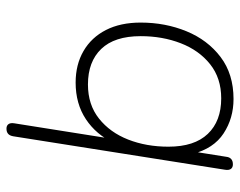

<svg xmlns="http://www.w3.org/2000/svg" viewBox="-96 -656 759 608"><g transform="rotate(-90 284.0 -351.5)"><path d="M275 8Q214 8 166 -23.5Q118 -55 101 -122H109L92 -15Q91 -5 85 0.5Q79 6 68 6Q58 6 53.5 -0.5Q49 -7 51 -19L157 -690Q159 -701 165 -706Q171 -711 181 -711Q191 -711 195.5 -704.5Q200 -698 198 -686L148 -371H136Q162 -427 211 -459.5Q260 -492 327 -492Q384 -492 427 -467Q470 -442 493.5 -396Q517 -350 517 -286Q517 -208 489.5 -141Q462 -74 408 -33Q354 8 275 8ZM277 -31Q341 -31 385 -66Q429 -101 451.5 -159Q474 -217 474 -286Q474 -369 433.5 -411Q393 -453 321 -453Q257 -453 213 -418Q169 -383 146.5 -325.5Q124 -268 124 -198Q124 -116 164.5 -73.5Q205 -31 277 -31Z"/></g></svg>

Font: Nunito ExtraLight ExtraLight
Style: Italic
Weight: 250
Italic angle: -9°
Version: Version 3.602